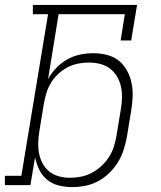

<svg xmlns="http://www.w3.org/2000/svg" viewBox="-35 -755 655 783"><path d="M258 8Q230 8 203 1Q176 -6 156 -23Q136 -40 124.5 -64Q113 -88 108 -114L89 0H-15V-38H52L161 -697H99V-735H524L500 -590H457L474 -697H204L161 -432Q174 -457 194.5 -478Q215 -499 240 -513Q265 -527 292 -532.5Q319 -538 346 -538Q346 -538 346 -538Q346 -538 346 -538Q374 -538 401.5 -531Q429 -524 449.5 -507.5Q470 -491 483 -467Q496 -443 501.5 -416.5Q507 -390 506 -361.5Q505 -333 500 -304L482 -194Q477 -168 468.5 -142Q460 -116 445 -92Q430 -68 409 -48Q388 -28 363 -15Q338 -2 311.5 3Q285 8 258 8ZM250 -30Q273 -30 295.5 -34.5Q318 -39 339 -50Q360 -61 378 -77.5Q396 -94 409 -114Q422 -134 429 -156Q436 -178 440 -201L458 -311Q462 -334 462.5 -357.5Q463 -381 458 -403Q453 -425 441.5 -444Q430 -463 412.5 -476Q395 -489 372.5 -494.5Q350 -500 327 -500Q305 -500 283 -495.5Q261 -491 240.5 -480.5Q220 -470 202.5 -453.5Q185 -437 173 -417.5Q161 -398 154.5 -376.5Q148 -355 144 -333L126 -223Q122 -200 121 -176.5Q120 -153 124 -131Q128 -109 138.5 -89Q149 -69 166 -55.5Q183 -42 205 -36Q227 -30 250 -30Z"/></svg>

Font: Iosevka Slab XLtEx
Style: Italic
Weight: 200
Width: 7
Italic angle: -9°
Monospace: yes
Designer: Belleve Invis
Foundry: Belleve Invis
Version: Version 11.1.0; ttfautohint (v1.8.3)